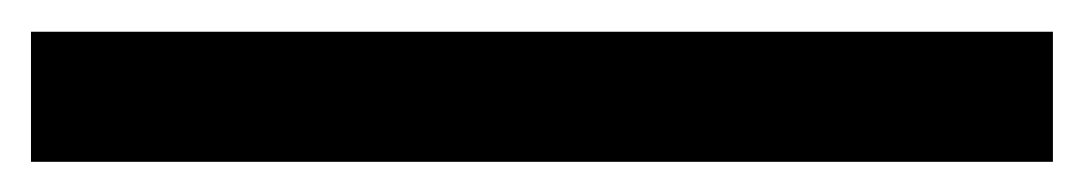

<svg xmlns="http://www.w3.org/2000/svg" viewBox="-20 12 700 124"><path d="M0 116.5V32.5H660V116.5Z"/></svg>

Font: Vela Sans SemBd
Style: Regular
Weight: 600
Designer: Principal design: Mikhail Sharanda - project Manrope.
Design modification: Ravid Balaliev
Foundry: Mikhail Sharanda
Version: Version 1.001